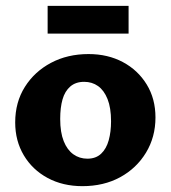

<svg xmlns="http://www.w3.org/2000/svg" viewBox="-20 -623 584 657"><path d="M262 14Q195 14 143 -14Q91 -42 61.5 -91.5Q32 -141 32 -204Q32 -273 65 -325.5Q98 -378 154.5 -408Q211 -438 283 -438Q349 -438 400.5 -410.5Q452 -383 482 -334Q512 -285 512 -221Q512 -154 479.5 -100.5Q447 -47 391 -16.5Q335 14 262 14ZM279 -80Q308 -80 326 -97Q344 -114 352 -143Q360 -172 360 -208Q360 -254 348 -284Q336 -314 315.5 -328.5Q295 -343 268 -343Q239 -343 220.5 -327Q202 -311 194 -283Q186 -255 186 -216Q186 -170 198 -140Q210 -110 231 -95Q252 -80 279 -80ZM143 -508V-603H420V-508Z"/></svg>

Font: Ysabeau Office ExtraBold
Style: Regular
Weight: 800
Designer: Christian Thalmann (Catharsis Fonts)
Version: Version 2.001;gftools[0.9.30]; featfreeze: tnum,lnum,ss02